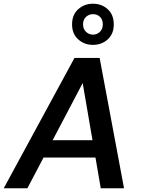

<svg xmlns="http://www.w3.org/2000/svg" viewBox="-40 -1011 755 1031"><path d="M-20 0 360 -700H495L626 0H501L404 -565L107 0ZM109 -165 157 -258H526L541 -165ZM459 -770Q413 -770 380 -799.5Q347 -829 347 -880Q347 -932 380 -961.5Q413 -991 459 -991Q506 -991 538.5 -961.5Q571 -932 571 -880Q571 -829 538.5 -799.5Q506 -770 459 -770ZM459 -825Q481 -825 496.5 -840Q512 -855 512 -880Q512 -906 497 -920.5Q482 -935 459 -935Q438 -935 422 -920.5Q406 -906 406 -880Q406 -855 422 -840Q438 -825 459 -825Z"/></svg>

Font: DM Sans 24pt SemiBold
Style: Italic
Weight: 600
Italic angle: -10°
Designer: Colophon Foundry, Jonny Pinhorn
Foundry: Colophon Foundry
Version: Version 4.004;gftools[0.9.30]